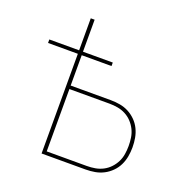

<svg xmlns="http://www.w3.org/2000/svg" viewBox="-130 -858 960 981"><g transform="rotate(20 350.0 -367.5)"><path d="M199 0V-542H37V-561H199V-735H220V-561H382V-542H220V-377H438Q464 -377 489 -372.5Q514 -368 536 -356.5Q558 -345 576 -327Q594 -309 605 -286.5Q616 -264 620.5 -239Q625 -214 625 -188Q625 -163 620.5 -138Q616 -113 605 -90.5Q594 -68 576 -50Q558 -32 536 -20.5Q514 -9 489 -4.5Q464 0 438 0ZM438 -19Q461 -19 483.5 -23Q506 -27 526 -37.5Q546 -48 561.5 -64.5Q577 -81 587 -101Q597 -121 600.5 -143.5Q604 -166 604 -188Q604 -211 600.5 -233.5Q597 -256 587 -276Q577 -296 561.5 -312.5Q546 -329 526 -339.5Q506 -350 483.5 -354Q461 -358 438 -358H220V-19Z"/></g></svg>

Font: Iosevka Aile Thin
Style: Regular
Weight: 100
Designer: Belleve Invis
Foundry: Belleve Invis
Version: Version 31.1.0; ttfautohint (v1.8.4)